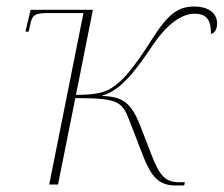

<svg xmlns="http://www.w3.org/2000/svg" viewBox="-20 -566 686 589"><path d="M518 3H545L547 -7H532C488 -7 471 -23 444 -93L410 -181C379 -261 347 -269 291 -272C353 -287 404 -361 449 -428C493 -493 538 -524 577 -524C607 -524 628 -512 627 -462C635 -463 646 -472 646 -494C646 -530 613 -546 577 -546C528 -546 497 -526 446 -445C387 -352 354 -317 328 -300C302 -281 270 -275 213 -275L265 -536H74L58 -469H68L72 -488C79 -522 87 -526 133 -526H236L131 0H158L211 -265C350 -265 355 -254 381 -186L418 -90C443 -26 466 3 518 3Z"/></svg>

Font: Noto Serif Display Thin
Style: Italic
Weight: 100
Italic angle: -12°
Designer: Monotype Design Team
Foundry: Monotype Imaging Inc.
Version: Version 2.009